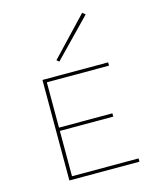

<svg xmlns="http://www.w3.org/2000/svg" viewBox="-107 -774 685 847"><g transform="rotate(-15 235.5 -350.0)"><path d="M363 -689 197 -518 186 -527 350 -700ZM120 -15H424V0H104V-459H404V-444H120V-237H364V-222H120Z"/></g></svg>

Font: EauTestSC Thin
Style: Regular
Weight: 250
Designer: Christian Thalmann (Catharsis Fonts)
Version: Version 0.001;PS 000.001;hotconv 1.0.88;makeotf.lib2.5.64775